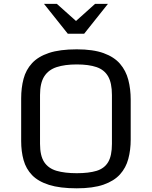

<svg xmlns="http://www.w3.org/2000/svg" viewBox="-20 -975 795 1005"><path d="M381.8 10.7Q293.5 10.7 236.6 -7.3Q179.7 -25.4 147.9 -58.3Q116.2 -91.3 103.5 -136.7Q90.8 -182.1 90.8 -237.3V-459.5Q90.8 -515.6 103.3 -562.5Q115.7 -609.4 147.5 -644Q179.2 -678.7 236.1 -697.8Q293 -716.8 381.8 -716.8Q467.3 -716.8 522.5 -696.8Q577.6 -676.8 608.4 -640.9Q639.2 -605 651.6 -557.1Q664.1 -509.3 664.1 -453.1V-244.1Q664.1 -189.9 651.6 -143.3Q639.2 -96.7 608.2 -62.3Q577.1 -27.8 522 -8.5Q466.8 10.7 381.8 10.7ZM381.8 -68.4Q444.8 -68.4 485.6 -80.8Q526.4 -93.3 546.1 -126.5Q565.9 -159.7 565.9 -222.2V-477.5Q565.9 -540.5 545.9 -575.2Q525.9 -609.9 485.1 -623.8Q444.3 -637.7 381.8 -637.7Q319.8 -637.7 276.9 -623.8Q233.9 -609.9 211.7 -575.2Q189.5 -540.5 189.5 -477.5V-222.2Q189.5 -159.7 211.4 -126.5Q233.4 -93.3 276.4 -80.8Q319.3 -68.4 381.8 -68.4ZM335 -798.3 210.4 -954.6H277.8L377.9 -865.2L477.5 -954.6H544.9L420.4 -798.3Z"/></svg>

Font: Monda
Style: Regular
Weight: 400
Designer: Vernon Adams
Foundry: Vernon Adams
Version: Version 2.100; ttfautohint (v1.8.3)